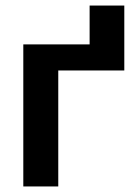

<svg xmlns="http://www.w3.org/2000/svg" viewBox="-20 -672 481 692"><path d="M64 0H190V-418H428V-652H303V-512H64Z"/></svg>

Font: Fog Sans
Style: Bold
Weight: 700
Foundry: Intel Corporation
Version: Version 1.00